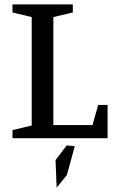

<svg xmlns="http://www.w3.org/2000/svg" viewBox="-20 -632 522 878"><path d="M37 0V-37L125 -58V-554L37 -575V-612H313V-575L224 -554V-60H403L429 -152H472V0ZM239 226 234 100 285 33 322 36 286 168Z"/></svg>

Font: Manuale Medium
Style: Regular
Weight: 500
Designer: Eduardo Tunni / Pablo Cosgaya
Foundry: Eduardo Tunni / Pablo Cosgaya
Version: Version 1.002